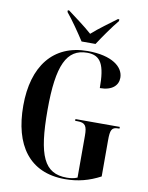

<svg xmlns="http://www.w3.org/2000/svg" viewBox="-100 -1002 832 1083"><g transform="rotate(10 316.0 -460.5)"><path d="M306 -771H386C415 -816 462 -883 494 -921V-931H486C447 -901 388 -860 346 -822C304 -860 246 -901 207 -931H199V-921C231 -883 277 -816 306 -771ZM348 10C422 10 486 -7 550 -41V-248C550 -307 557 -324 595 -324H602V-334H348V-324H362C406 -324 417 -307 417 -251V-11C399 -3 377 0 357 0C227 0 184 -95 184 -358C184 -615 232 -714 349 -714C428 -714 453 -662 453 -530C524 -530 557 -564 557 -607C557 -669 490 -724 350 -724C152 -724 45 -583 45 -358C45 -133 143 10 348 10Z"/></g></svg>

Font: Noto Serif Display ExtraCondensed
Style: Bold
Weight: 700
Width: 2
Designer: Monotype Design Team
Foundry: Monotype Imaging Inc.
Version: Version 2.009